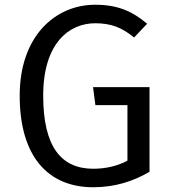

<svg xmlns="http://www.w3.org/2000/svg" viewBox="-20 -776 718 809"><path d="M381 -756C213 -756 63 -624 63 -373C63 -116 183 13 373 13C464 13 541 -12 610 -52V-409H372L382 -333H517V-99C474 -76 424 -65 373 -65C239 -65 162 -156 162 -373C162 -595 272 -678 381 -678C448 -678 494 -660 545 -618L600 -676C538 -728 477 -756 381 -756Z"/></svg>

Font: Glow Sans SC Normal Book
Style: Regular
Weight: 500
Designer: Ryoko NISHIZUKA (kana, bopomofo & ideographs); Paul D. Hunt (Latin, Greek & Cyrillic); Sandoll Communications, Soo-young
Version: Version 0.93